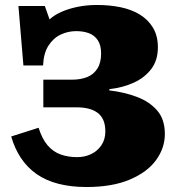

<svg xmlns="http://www.w3.org/2000/svg" viewBox="-20 -737 705 771"><path d="M327 14Q265 14 214.5 1Q164 -12 127 -38Q90 -64 64.5 -102Q39 -140 25 -189L135 -224Q149 -179 171.5 -153Q194 -127 224 -116.5Q254 -106 290 -106Q320 -106 345.5 -118Q371 -130 387 -153.5Q403 -177 403 -209Q403 -237 394.5 -255.5Q386 -274 370.5 -285Q355 -296 334 -301Q313 -306 289 -306H154V-417H268Q304 -417 330 -427.5Q356 -438 371 -461.5Q386 -485 386 -522Q386 -555 373 -575Q360 -595 337.5 -603.5Q315 -612 286 -612Q253 -612 223.5 -598Q194 -584 174.5 -553.5Q155 -523 153 -474H74L54 -713H160L179 -659Q197 -676 226 -689Q255 -702 291.5 -709.5Q328 -717 370 -717Q420 -717 464 -708Q508 -699 541.5 -678.5Q575 -658 594.5 -625.5Q614 -593 614 -547Q614 -495 587.5 -460Q561 -425 517 -405Q473 -385 419 -379V-374Q479 -367 529.5 -348Q580 -329 611 -293.5Q642 -258 642 -199Q642 -143 607 -94.5Q572 -46 501.5 -16Q431 14 327 14Z"/></svg>

Font: Literata 18pt Black
Style: Regular
Weight: 900
Designer: Latin by Veronika Burian and Jose Scaglione. Greek by Irene Vlachou. Cyrillic by Vera Evstafieva.
Foundry: TypeTogether
Version: Version 3.103;gftools[0.9.29]